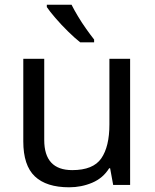

<svg xmlns="http://www.w3.org/2000/svg" viewBox="-20 -786 658 816"><path d="M533 -536V0H461L448 -71H444Q418 -29 372 -9.5Q326 10 274 10Q177 10 128 -36.5Q79 -83 79 -185V-536H168V-191Q168 -63 287 -63Q376 -63 410.5 -113Q445 -163 445 -257V-536ZM284 -766Q295 -744 311.5 -716.5Q328 -689 346.5 -663Q365 -637 380 -618V-606H321Q298 -624 269 -652.5Q240 -681 215.5 -709.5Q191 -738 179 -756V-766Z"/></svg>

Font: Noto Sans Linear A
Style: Regular
Weight: 400
Designer: Monotype Design Team
Foundry: Monotype Imaging Inc.
Version: Version 2.002; ttfautohint (v1.8.4.7-5d5b)